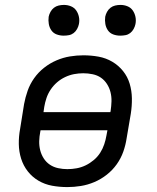

<svg xmlns="http://www.w3.org/2000/svg" viewBox="-20 -753 640 781"><path d="M254 8Q222 8 192 2.5Q162 -3 136.5 -18Q111 -33 93 -56Q75 -79 66 -107.5Q57 -136 56.5 -167Q56 -198 62 -230L78 -330Q83 -357 92.5 -384Q102 -411 119 -435Q136 -459 159.5 -477.5Q183 -496 210 -507.5Q237 -519 264.5 -523.5Q292 -528 319 -528Q351 -528 381 -522.5Q411 -517 436.5 -502Q462 -487 480.5 -464Q499 -441 507.5 -412.5Q516 -384 516.5 -353Q517 -322 512 -290L495 -190Q491 -163 481.5 -136Q472 -109 455 -85Q438 -61 414.5 -42.5Q391 -24 364 -12.5Q337 -1 309 3.5Q281 8 254 8ZM157 -297H429L430 -302Q433 -322 433.5 -341Q434 -360 429.5 -378Q425 -396 415 -411.5Q405 -427 390.5 -437Q376 -447 357 -451Q338 -455 319 -455Q300 -455 281.5 -451.5Q263 -448 245 -439.5Q227 -431 212 -418Q197 -405 186 -388.5Q175 -372 169 -354Q163 -336 160 -318ZM254 -65Q273 -65 292 -68.5Q311 -72 328.5 -80.5Q346 -89 361.5 -102Q377 -115 387.5 -131.5Q398 -148 404 -166Q410 -184 413 -202L417 -223H145L144 -218Q140 -198 139.5 -179Q139 -160 143.5 -142Q148 -124 158 -108.5Q168 -93 183 -83Q198 -73 216.5 -69Q235 -65 254 -65ZM469 -608Q454 -608 440.5 -613Q427 -618 419 -629.5Q411 -641 408.5 -655.5Q406 -670 408 -685Q410 -695 415.5 -705Q421 -715 429.5 -721.5Q438 -728 448.5 -730.5Q459 -733 470 -733Q485 -733 498.5 -727.5Q512 -722 520 -710.5Q528 -699 531 -684.5Q534 -670 531 -655Q529 -645 523.5 -635Q518 -625 509.5 -618.5Q501 -612 490.5 -610Q480 -608 469 -608ZM239 -608Q224 -608 210.5 -613Q197 -618 189 -629.5Q181 -641 178.5 -655.5Q176 -670 178 -685Q180 -695 185.5 -705Q191 -715 199.5 -721.5Q208 -728 218.5 -730.5Q229 -733 240 -733Q255 -733 268.5 -727.5Q282 -722 290 -710.5Q298 -699 301 -684.5Q304 -670 301 -655Q299 -645 293.5 -635Q288 -625 279.5 -618.5Q271 -612 260.5 -610Q250 -608 239 -608Z"/></svg>

Font: Iosevka Custom Oblique
Style: Regular
Weight: 400
Italic angle: -9°
Designer: Belleve Invis
Foundry: Belleve Invis
Version: Version 27.0.1